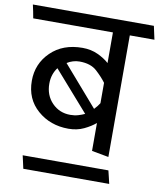

<svg xmlns="http://www.w3.org/2000/svg" viewBox="-101 -752 820 975"><g transform="rotate(10 308.5 -265.0)"><path d="M414 0V-144Q391 -124 355.5 -107Q320 -90 276 -90Q182 -90 116.5 -147Q51 -204 51 -298Q51 -386 113 -446.5Q175 -507 276 -507Q320 -507 355.5 -490.5Q391 -474 414 -453V-611H3Q0 -628 -3.5 -645.5Q-7 -663 -11 -680H613L628 -611H501V16ZM414 -351Q395 -377 363 -406.5Q331 -436 273 -436Q256 -436 239.5 -431Q223 -426 209 -417Q253 -366 298 -314.5Q343 -263 387 -212Q395 -220 402 -229Q409 -238 414 -246ZM168 -383Q155 -366 148 -345Q141 -324 141 -299Q141 -239 179 -200Q217 -161 273 -161Q295 -161 313.5 -166.5Q332 -172 347 -179ZM529 150H86Q82 133 78.5 116Q75 99 71 83H513Q517 99 521 116Q525 133 529 150Z"/></g></svg>

Font: Palanquin
Style: Regular
Weight: 400
Designer: Pria Ravichandran
Version: Version 1.0.4